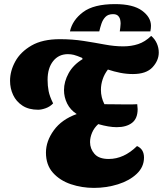

<svg xmlns="http://www.w3.org/2000/svg" viewBox="-20 -895 794 936"><path d="M166 -360Q120 -360 89.5 -380Q59 -400 44 -432Q29 -464 29 -501Q29 -549 54.5 -595.5Q80 -642 133.5 -673Q187 -704 272 -704Q333 -704 387.5 -695.5Q442 -687 490 -678Q538 -669 581 -669Q620 -669 653.5 -680Q687 -691 717 -720Q735 -705 744.5 -683.5Q754 -662 754 -639Q754 -600 723.5 -567Q693 -534 628 -534Q597 -534 566.5 -540Q536 -546 506 -556Q489 -534 480.5 -508.5Q472 -483 472 -457Q472 -420 489 -387Q516 -387 543.5 -386.5Q571 -386 590 -386Q608 -386 623.5 -386Q639 -386 649 -387Q651 -371 651 -363Q651 -317 623.5 -296Q596 -275 549 -275Q511 -275 459 -290Q439 -272 429 -248.5Q419 -225 419 -202Q419 -170 440.5 -145Q462 -120 510 -120Q584 -120 648 -183Q682 -168 682 -127Q682 -81 646.5 -47.5Q611 -14 555 3.5Q499 21 438 21Q379 21 325.5 3Q272 -15 238 -53Q204 -91 204 -151Q204 -207 242.5 -260Q281 -313 354 -339Q323 -359 307.5 -390Q292 -421 292 -456Q292 -497 314.5 -538Q337 -579 383 -607L380 -613Q354 -624 340 -627.5Q326 -631 311 -631Q266 -631 239 -597Q212 -563 212 -506Q212 -477 217 -451Q222 -425 239 -391Q224 -375 203 -367.5Q182 -360 166 -360ZM321 -742Q333 -797 385 -836Q437 -875 541 -875Q629 -875 672.5 -843Q716 -811 716 -769Q716 -757 713 -742H564Q565 -752 566.5 -761.5Q568 -771 568 -780Q568 -788 566 -798.5Q564 -809 556 -817.5Q548 -826 531 -826Q507 -826 494 -812.5Q481 -799 474.5 -779.5Q468 -760 464 -742Z"/></svg>

Font: Sansita Swashed ExtraBold
Style: Regular
Weight: 800
Designer: Pablo Cosgaya
Foundry: Omnibus-Type
Version: Version 1.003; ttfautohint (v1.8.3)